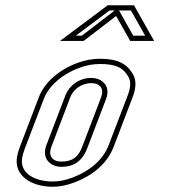

<svg xmlns="http://www.w3.org/2000/svg" viewBox="-20 -706 651 732"><path d="M128.3 -336 55.7 -146C50.4 -132 46.7 -119.2 44.8 -107.5C33 -37.6 97.5 6 181.4 6C207.2 6 234.7 0.5 263.9 -10.5C331.3 -35.9 388.4 -81.1 413.2 -146L485.8 -336C499.3 -371.3 499.9 -400 487.5 -422C464.7 -462.2 430 -482 361.6 -482C334.1 -482 306.7 -477.2 279.2 -467.5C210.4 -443.3 151.1 -395.5 128.3 -336ZM328.6 -389C362.8 -389 377.3 -365.9 365.8 -336L294 -148C282.4 -117.7 265.3 -90 214.3 -90C177.4 -90 163.5 -114.1 175.7 -146L248.3 -336C258.5 -362.6 287.7 -389 328.6 -389ZM422.7 -645 476.4 -550H567.6L490.8 -686H390.8L208.9 -550H298.9ZM147 -328.9C166.9 -380.9 221 -425.8 285.9 -448.6C311.3 -457.6 336.5 -462 361.6 -462C425.8 -462 451.2 -445.5 470 -412.2C478.4 -397.4 479.6 -375.7 467.2 -343.1L394.5 -153.1C372.4 -95.2 320.6 -53.2 256.9 -29.2C229.5 -18.9 204.4 -14 181.4 -14C169.7 -14 158.5 -14.9 148 -16.7C88.4 -26.7 57 -59.7 64.5 -104.2C66.2 -114.2 69.4 -125.8 74.4 -138.9ZM328.6 -409C278.6 -409 242.6 -376.9 229.7 -343.1L157 -153.1C153.5 -143.9 151.5 -134.7 151.4 -125.5C151.1 -91.8 178.6 -70 214.3 -70C275.4 -70 300 -107.7 312.7 -140.9L384.5 -328.9C387.8 -337.5 389.7 -346.3 389.7 -355C389.8 -387.7 362.9 -409 328.6 -409ZM433.8 -666H479.2L533.4 -570H488ZM417.2 -666 292.1 -570H269L397.5 -666Z"/></svg>

Font: Din Kursivschrift
Style: BreitGhost
Weight: 400
Version: Version 1.089